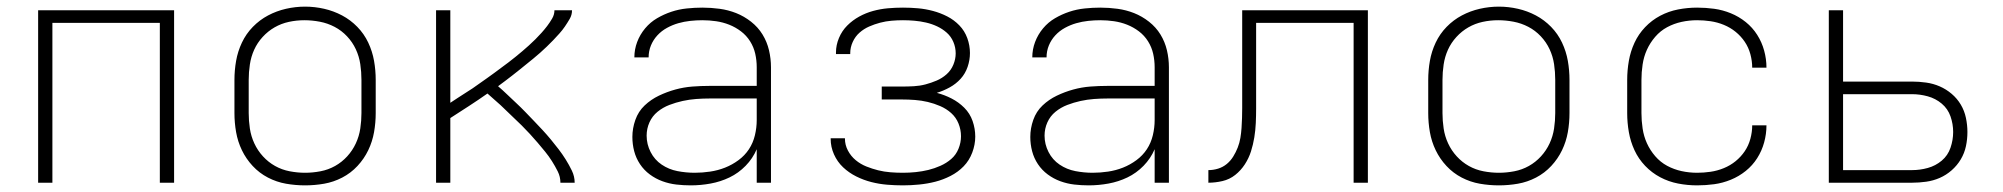

<svg xmlns="http://www.w3.org/2000/svg" viewBox="-20 -551 6040 579"><path d="M95 0V-520H505V0H462V-482H138V0Z M900 8Q871 8 842.5 3Q814 -2 788 -15.5Q762 -29 742 -50.5Q722 -72 709.5 -98Q697 -124 692 -152.5Q687 -181 687 -210V-310Q687 -339 692 -367.5Q697 -396 709.5 -422.5Q722 -449 742.5 -470Q763 -491 788.5 -504.5Q814 -518 842.5 -524.5Q871 -531 900 -531Q929 -531 957.5 -524.5Q986 -518 1011.5 -504.5Q1037 -491 1057.5 -470Q1078 -449 1090.5 -422.5Q1103 -396 1108 -367.5Q1113 -339 1113 -310V-210Q1113 -181 1108 -152.5Q1103 -124 1090.5 -98Q1078 -72 1058 -50.5Q1038 -29 1012 -15.5Q986 -2 957.5 3Q929 8 900 8ZM900 -30Q923 -30 946.5 -34.5Q970 -39 990.5 -50.5Q1011 -62 1027 -79.5Q1043 -97 1053 -118.5Q1063 -140 1066.5 -163.5Q1070 -187 1070 -210V-310Q1070 -334 1066.5 -357.5Q1063 -381 1053 -402.5Q1043 -424 1026.5 -441.5Q1010 -459 989 -470Q968 -481 944.5 -485.5Q921 -490 898 -490Q874 -490 851 -485Q828 -480 808 -468.5Q788 -457 772 -439.5Q756 -422 746.5 -401Q737 -380 733.5 -356.5Q730 -333 730 -310V-210Q730 -187 733.5 -163.5Q737 -140 747 -118.5Q757 -97 773 -79.5Q789 -62 809.5 -50.5Q830 -39 853.5 -34.5Q877 -30 900 -30Z M1295 0V-520H1338V-241Q1349 -248 1360 -255.5Q1371 -263 1382.5 -270Q1394 -277 1405 -284.5Q1416 -292 1427 -300Q1438 -308 1449 -315.5Q1460 -323 1470.5 -331Q1481 -339 1492 -347Q1503 -355 1513.5 -363Q1524 -371 1534.5 -379.5Q1545 -388 1555 -396.5Q1565 -405 1575 -414Q1585 -423 1594.5 -432.5Q1604 -442 1613 -452Q1622 -462 1630 -472.5Q1638 -483 1645 -495Q1652 -507 1652 -520H1705Q1705 -506 1698 -494Q1691 -482 1683.5 -471Q1676 -460 1667 -450Q1658 -440 1648.5 -430Q1639 -420 1629 -410.5Q1619 -401 1609 -392Q1599 -383 1588.5 -374.5Q1578 -366 1567.5 -357.5Q1557 -349 1546.5 -340.5Q1536 -332 1525 -323.5Q1514 -315 1503.5 -307Q1493 -299 1482 -291Q1496 -279 1509.5 -266Q1523 -253 1537 -240Q1551 -227 1564 -213.5Q1577 -200 1590 -186.5Q1603 -173 1616 -159Q1629 -145 1641 -130.5Q1653 -116 1664.5 -101Q1676 -86 1686 -70Q1696 -54 1704.5 -36.5Q1713 -19 1713 0H1670Q1670 -18 1662 -34Q1654 -50 1644.5 -65Q1635 -80 1624 -93.5Q1613 -107 1601.5 -120.5Q1590 -134 1578 -147Q1566 -160 1553.5 -172.5Q1541 -185 1528 -197Q1515 -209 1502.5 -221.5Q1490 -234 1476.5 -245.5Q1463 -257 1450 -269Q1423 -250 1394.5 -231.5Q1366 -213 1338 -195V0Z M2063 8Q2041 8 2019.5 5.5Q1998 3 1977.5 -4.5Q1957 -12 1939.5 -25Q1922 -38 1910 -56Q1898 -74 1892.5 -95Q1887 -116 1887 -138Q1887 -164 1896 -189.5Q1905 -215 1924 -233Q1943 -251 1967 -262.5Q1991 -274 2016.5 -281Q2042 -288 2068 -290Q2094 -292 2120 -292H2262V-348Q2262 -369 2257.5 -389Q2253 -409 2242 -426.5Q2231 -444 2214.5 -456.5Q2198 -469 2179 -476.5Q2160 -484 2139.5 -487Q2119 -490 2098 -490Q2080 -490 2061.5 -488Q2043 -486 2025.5 -481Q2008 -476 1991.5 -467Q1975 -458 1962.5 -444.5Q1950 -431 1943 -414Q1936 -397 1936 -378H1893Q1893 -402 1901.5 -424.5Q1910 -447 1925.5 -465.5Q1941 -484 1961.5 -496Q1982 -508 2004.5 -515.5Q2027 -523 2051 -525.5Q2075 -528 2098 -528Q2124 -528 2150 -524.5Q2176 -521 2200 -511.5Q2224 -502 2245 -485.5Q2266 -469 2279.5 -447Q2293 -425 2299 -399.5Q2305 -374 2305 -348V0H2262V-101Q2250 -73 2228.5 -51Q2207 -29 2180 -16Q2153 -3 2123 2.5Q2093 8 2063 8ZM2075 -30Q2098 -30 2121.5 -33.5Q2145 -37 2166.5 -45.5Q2188 -54 2207 -68Q2226 -82 2238.5 -101Q2251 -120 2256.5 -143Q2262 -166 2262 -189V-254H2120Q2100 -254 2079.5 -252.5Q2059 -251 2038.5 -246.5Q2018 -242 1998.5 -234.5Q1979 -227 1963 -214Q1947 -201 1938.5 -182Q1930 -163 1930 -142Q1930 -116 1942 -92.5Q1954 -69 1975.5 -54.5Q1997 -40 2023 -35Q2049 -30 2075 -30Z M2703 8Q2679 8 2655 6Q2631 4 2607.5 -2Q2584 -8 2562 -19Q2540 -30 2522.5 -46.5Q2505 -63 2495 -85.5Q2485 -108 2485 -132Q2485 -133 2485 -133.5Q2485 -134 2485 -134H2528Q2528 -134 2528 -133.5Q2528 -133 2528 -133Q2528 -114 2537 -97Q2546 -80 2560.5 -68Q2575 -56 2592.5 -49Q2610 -42 2628 -37.5Q2646 -33 2665 -31.5Q2684 -30 2703 -30Q2722 -30 2741.5 -32Q2761 -34 2779.5 -38.5Q2798 -43 2816 -51Q2834 -59 2848.5 -71.5Q2863 -84 2870.5 -102.5Q2878 -121 2878 -140Q2878 -160 2870.5 -178.5Q2863 -197 2848.5 -210Q2834 -223 2815.5 -231Q2797 -239 2778 -243.5Q2759 -248 2739.5 -249.5Q2720 -251 2700 -251H2639V-290H2700Q2718 -290 2736 -291Q2754 -292 2771 -296.5Q2788 -301 2804.5 -308Q2821 -315 2834.5 -327Q2848 -339 2855 -356Q2862 -373 2862 -390Q2862 -408 2855 -424.5Q2848 -441 2835 -452.5Q2822 -464 2806 -471.5Q2790 -479 2772.5 -483Q2755 -487 2737.5 -488.5Q2720 -490 2703 -490Q2686 -490 2668.5 -488.5Q2651 -487 2634 -482.5Q2617 -478 2601 -471Q2585 -464 2572 -452.5Q2559 -441 2551.5 -424.5Q2544 -408 2544 -391Q2544 -390 2544 -389.5Q2544 -389 2544 -388H2501Q2501 -389 2501 -390.5Q2501 -392 2501 -393Q2501 -415 2510 -436.5Q2519 -458 2535 -474Q2551 -490 2571 -501Q2591 -512 2613 -518Q2635 -524 2657.5 -526Q2680 -528 2703 -528Q2726 -528 2748.5 -526Q2771 -524 2793.5 -518Q2816 -512 2836.5 -501.5Q2857 -491 2873 -474.5Q2889 -458 2897 -436Q2905 -414 2905 -391Q2905 -370 2898 -349.5Q2891 -329 2877 -313.5Q2863 -298 2844 -287.5Q2825 -277 2805 -271Q2828 -265 2849.5 -254Q2871 -243 2888 -226Q2905 -209 2913 -186Q2921 -163 2921 -139Q2921 -115 2912 -91Q2903 -67 2886 -49.5Q2869 -32 2846.5 -20.5Q2824 -9 2800.5 -3Q2777 3 2752 5.5Q2727 8 2703 8Z M3263 8Q3241 8 3219.5 5.5Q3198 3 3177.5 -4.5Q3157 -12 3139.5 -25Q3122 -38 3110 -56Q3098 -74 3092.5 -95Q3087 -116 3087 -138Q3087 -164 3096 -189.5Q3105 -215 3124 -233Q3143 -251 3167 -262.5Q3191 -274 3216.5 -281Q3242 -288 3268 -290Q3294 -292 3320 -292H3462V-348Q3462 -369 3457.5 -389Q3453 -409 3442 -426.5Q3431 -444 3414.5 -456.5Q3398 -469 3379 -476.5Q3360 -484 3339.5 -487Q3319 -490 3298 -490Q3280 -490 3261.5 -488Q3243 -486 3225.5 -481Q3208 -476 3191.5 -467Q3175 -458 3162.5 -444.5Q3150 -431 3143 -414Q3136 -397 3136 -378H3093Q3093 -402 3101.5 -424.5Q3110 -447 3125.5 -465.5Q3141 -484 3161.5 -496Q3182 -508 3204.5 -515.5Q3227 -523 3251 -525.5Q3275 -528 3298 -528Q3324 -528 3350 -524.5Q3376 -521 3400 -511.5Q3424 -502 3445 -485.5Q3466 -469 3479.5 -447Q3493 -425 3499 -399.5Q3505 -374 3505 -348V0H3462V-101Q3450 -73 3428.5 -51Q3407 -29 3380 -16Q3353 -3 3323 2.5Q3293 8 3263 8ZM3275 -30Q3298 -30 3321.5 -33.5Q3345 -37 3366.5 -45.5Q3388 -54 3407 -68Q3426 -82 3438.5 -101Q3451 -120 3456.5 -143Q3462 -166 3462 -189V-254H3320Q3300 -254 3279.5 -252.5Q3259 -251 3238.5 -246.5Q3218 -242 3198.5 -234.5Q3179 -227 3163 -214Q3147 -201 3138.5 -182Q3130 -163 3130 -142Q3130 -116 3142 -92.5Q3154 -69 3175.5 -54.5Q3197 -40 3223 -35Q3249 -30 3275 -30Z M3624 0V-38Q3639 -38 3653.5 -42.5Q3668 -47 3679.5 -56.5Q3691 -66 3699 -79Q3707 -92 3712.5 -106Q3718 -120 3720.5 -135Q3723 -150 3724 -165Q3725 -180 3725.5 -195Q3726 -210 3726 -225Q3726 -239 3726 -253Q3726 -267 3726 -281V-520H4105V0H4062V-482H3768V-281Q3768 -277 3768 -273.5Q3768 -270 3768 -267Q3768 -245 3768 -223.5Q3768 -202 3767 -180Q3766 -158 3762.5 -136.5Q3759 -115 3752.5 -94.5Q3746 -74 3734 -55.5Q3722 -37 3705 -23.5Q3688 -10 3666.5 -5Q3645 0 3624 0Z M4500 8Q4471 8 4442.5 3Q4414 -2 4388 -15.5Q4362 -29 4342 -50.5Q4322 -72 4309.5 -98Q4297 -124 4292 -152.5Q4287 -181 4287 -210V-310Q4287 -339 4292 -367.5Q4297 -396 4309.5 -422.5Q4322 -449 4342.5 -470Q4363 -491 4388.5 -504.5Q4414 -518 4442.5 -524.5Q4471 -531 4500 -531Q4529 -531 4557.5 -524.5Q4586 -518 4611.5 -504.5Q4637 -491 4657.5 -470Q4678 -449 4690.5 -422.5Q4703 -396 4708 -367.5Q4713 -339 4713 -310V-210Q4713 -181 4708 -152.5Q4703 -124 4690.5 -98Q4678 -72 4658 -50.5Q4638 -29 4612 -15.5Q4586 -2 4557.5 3Q4529 8 4500 8ZM4500 -30Q4523 -30 4546.5 -34.5Q4570 -39 4590.5 -50.5Q4611 -62 4627 -79.5Q4643 -97 4653 -118.5Q4663 -140 4666.5 -163.5Q4670 -187 4670 -210V-310Q4670 -334 4666.5 -357.5Q4663 -381 4653 -402.5Q4643 -424 4626.5 -441.5Q4610 -459 4589 -470Q4568 -481 4544.5 -485.5Q4521 -490 4498 -490Q4474 -490 4451 -485Q4428 -480 4408 -468.5Q4388 -457 4372 -439.5Q4356 -422 4346.5 -401Q4337 -380 4333.5 -356.5Q4330 -333 4330 -310V-210Q4330 -187 4333.5 -163.5Q4337 -140 4347 -118.5Q4357 -97 4373 -79.5Q4389 -62 4409.5 -50.5Q4430 -39 4453.5 -34.5Q4477 -30 4500 -30Z M5098 8Q5069 8 5040.5 2.5Q5012 -3 4986.5 -16.5Q4961 -30 4941 -51Q4921 -72 4909 -98Q4897 -124 4892 -152.5Q4887 -181 4887 -210V-310Q4887 -339 4892 -367.5Q4897 -396 4909 -422Q4921 -448 4941 -469Q4961 -490 4986.5 -503.5Q5012 -517 5040.5 -522.5Q5069 -528 5098 -528Q5124 -528 5149.5 -524.5Q5175 -521 5199.5 -511Q5224 -501 5244.5 -484.5Q5265 -468 5279 -446Q5293 -424 5300 -398.5Q5307 -373 5307 -347H5264Q5264 -367 5258.5 -387.5Q5253 -408 5241.5 -425Q5230 -442 5214 -455Q5198 -468 5178.5 -476Q5159 -484 5138.5 -487Q5118 -490 5098 -490Q5074 -490 5051 -485Q5028 -480 5007.5 -469Q4987 -458 4971.5 -440Q4956 -422 4946.5 -401Q4937 -380 4933.5 -356.5Q4930 -333 4930 -310V-210Q4930 -187 4933.5 -163.5Q4937 -140 4946.5 -119Q4956 -98 4971.5 -80Q4987 -62 5007.5 -51Q5028 -40 5051 -35Q5074 -30 5098 -30Q5118 -30 5138.5 -33Q5159 -36 5178.5 -44Q5198 -52 5214 -65Q5230 -78 5241.5 -95Q5253 -112 5258.5 -132.5Q5264 -153 5264 -173H5307Q5307 -147 5300 -121.5Q5293 -96 5279 -74Q5265 -52 5244.5 -35.5Q5224 -19 5199.5 -9Q5175 1 5149.5 4.5Q5124 8 5098 8Z M5495 0V-520H5538V-305H5746Q5767 -305 5788.5 -302Q5810 -299 5829.5 -290.5Q5849 -282 5865.5 -268Q5882 -254 5893 -235.5Q5904 -217 5908.5 -195.5Q5913 -174 5913 -153Q5913 -131 5908.5 -110Q5904 -89 5893 -70.5Q5882 -52 5865.5 -37.5Q5849 -23 5829.5 -14.5Q5810 -6 5788.5 -3Q5767 0 5746 0ZM5538 -38H5746Q5770 -38 5793.5 -44.5Q5817 -51 5835.5 -66.5Q5854 -82 5862 -105.5Q5870 -129 5870 -153Q5870 -177 5862 -200Q5854 -223 5835.5 -238.5Q5817 -254 5793.5 -260.5Q5770 -267 5746 -267H5538Z"/></svg>

Font: Zed Sans Extralight Extended
Style: Regular
Weight: 200
Width: 7
Designer: Belleve Invis
Foundry: Belleve Invis
Version: Version 1.0.0; ttfautohint (v1.8.4)